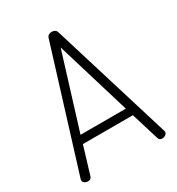

<svg xmlns="http://www.w3.org/2000/svg" viewBox="-176 -847 882 958"><g transform="rotate(-30 265.0 -368.5)"><path d="M23 -22Q23 -26 24 -28L238 -719Q241 -728 248.5 -732.5Q256 -737 266 -737Q276 -737 283.5 -732.5Q291 -728 294 -719L506 -28L507 -22Q507 -13 498 -6.5Q489 0 478 0Q462 0 458 -15L409 -174H121L73 -15Q68 0 51 0Q40 0 31.5 -6Q23 -12 23 -22ZM266 -647 134 -220H395Z"/></g></svg>

Font: Dosis
Style: Regular
Weight: 400
Designer: Edgar Tolentino, Pablo Impallari, Igino Marini
Foundry: Edgar Tolentino, Pablo Impallari, Igino Marini
Version: Version 1.007;Glyphs 3.1.1 (3134)